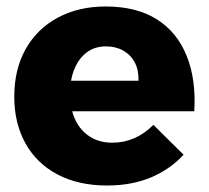

<svg xmlns="http://www.w3.org/2000/svg" viewBox="-20 -566 643 592"><path d="M407 -317Q408 -350 395.5 -373.5Q383 -397 360 -410Q337 -423 307 -423Q272 -423 247.5 -404.5Q223 -386 209.5 -353.5Q196 -321 196 -278Q196 -231 212 -197Q228 -163 257.5 -144.5Q287 -126 326 -126Q398 -126 453 -181L546 -89Q505 -44 445.5 -19Q386 6 310 6Q222 6 157.5 -28Q93 -62 58.5 -124Q24 -186 24 -268Q24 -352 59 -414.5Q94 -477 158 -511.5Q222 -546 306 -546Q401 -546 463.5 -506.5Q526 -467 555.5 -394Q585 -321 579 -223H171V-317Z"/></svg>

Font: Alexandria
Style: Bold
Weight: 700
Designer: Mohamed Gaber
Foundry: Kief Type Foundry
Version: Version 5.100